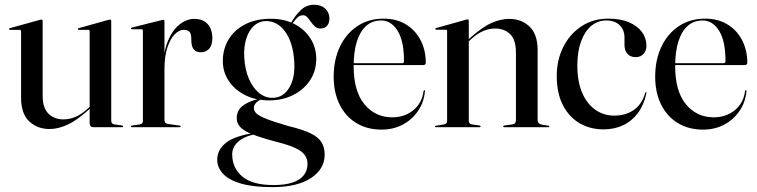

<svg xmlns="http://www.w3.org/2000/svg" viewBox="-20 -522 3106 788"><path d="M348 -17V-78V-80.5V-393.5Q348 -396 346.8 -397.8Q345.5 -399.5 342 -399.5H303Q301.5 -399.5 300.5 -400.5Q299.5 -401.5 299.5 -402.5Q299.5 -404.5 300.5 -405.2Q301.5 -406 303.5 -406.5L423 -440Q427 -441 428.8 -441.2Q430.5 -441.5 432 -441.5Q434.5 -441.5 435.5 -440Q436.5 -438.5 436.5 -436V-26Q436.5 -20 439.5 -16.5Q442.5 -13 449 -11.5L480.5 -7Q483.5 -6.5 484.5 -5.5Q485.5 -4.5 485.5 -3Q485.5 -2 484.5 -1Q483.5 0 481 0H362Q355.5 0 351.8 -4.2Q348 -8.5 348 -17ZM66.5 -121V-393.5Q66.5 -396 65 -397.8Q63.5 -399.5 60 -399.5H21Q19 -399.5 18 -400.5Q17 -401.5 17 -402.5Q17 -404.5 18.2 -405.2Q19.5 -406 21 -406.5L141.5 -440Q145.5 -441 147 -441.2Q148.5 -441.5 150.5 -441.5Q152.5 -441.5 153.8 -440Q155 -438.5 155 -436V-130Q155 -79 178.8 -55.5Q202.5 -32 241 -32Q265 -32 290 -42.5Q315 -53 341 -77L357.5 -92L361.5 -87.5L344.5 -72Q294.5 -27 256.2 -9.8Q218 7.5 183.5 7.5Q133 7.5 99.8 -24Q66.5 -55.5 66.5 -121Z M650 -239.5Q650 -307.5 668.8 -353Q687.5 -398.5 716.8 -421.5Q746 -444.5 777.5 -444.5Q813 -444.5 832.2 -423.2Q851.5 -402 851.5 -365Q851.5 -336 838.2 -321.8Q825 -307.5 805 -307.5Q786 -307.5 776.2 -318.2Q766.5 -329 765.5 -350.5L765 -365Q765 -382.5 758 -391Q751 -399.5 734 -399.5Q715 -399.5 697 -381.2Q679 -363 667 -327Q655 -291 655 -237.5ZM655 -434.5V-263.5V-28Q655 -22.5 658.2 -18.8Q661.5 -15 668 -13.5L717.5 -6.5Q720 -6 721 -5.2Q722 -4.5 722 -3Q722 -2 720.8 -1Q719.5 0 717.5 0H521.5Q519.5 0 518 -1.2Q516.5 -2.5 516.5 -3.5Q516.5 -4.5 518.2 -5.5Q520 -6.5 523 -7L554.5 -11.5Q560.5 -13 563.5 -16.2Q566.5 -19.5 566.5 -24V-395.5Q566.5 -398.5 565.2 -400.2Q564 -402 560.5 -402H520.5Q519.5 -402 518.5 -403Q517.5 -404 517.5 -405Q517.5 -406.5 518.5 -407.5Q519.5 -408.5 522 -409L641.5 -439Q645 -440 647 -440.2Q649 -440.5 650.5 -440.5Q653 -440.5 654 -438.8Q655 -437 655 -434.5Z M1164 -4.5Q1102 -22.5 1071.8 -34.8Q1041.5 -47 1031.8 -57Q1022 -67 1022 -79.5Q1022 -91 1031.2 -100.2Q1040.5 -109.5 1054 -115L1054.5 -119.5Q1016 -110.5 993.5 -98.8Q971 -87 961.2 -71.8Q951.5 -56.5 951.5 -37.5Q951.5 -16.5 965.8 -0.8Q980 15 1015.2 29Q1050.5 43 1112.5 59.5Q1164.5 72.5 1192.5 85.8Q1220.5 99 1231.2 114.8Q1242 130.5 1242 150Q1242 178 1226.5 197.5Q1211 217 1180.2 227.2Q1149.5 237.5 1103 237.5Q1016 237.5 974.5 202.5Q933 167.5 933 111Q933 81 958.8 58.5Q984.5 36 1035 27.5L1033.5 22Q945.5 34.5 908.5 63.2Q871.5 92 871.5 133.5Q871.5 165.5 895.5 191.2Q919.5 217 969.5 231.5Q1019.5 246 1098 246Q1200 246 1256.2 208.8Q1312.5 171.5 1312.5 113Q1312.5 83.5 1300 62.5Q1287.5 41.5 1255.2 25.5Q1223 9.5 1164 -4.5ZM1168 -417.5H1175Q1187 -436 1198.5 -447.8Q1210 -459.5 1224 -459.5Q1233.5 -459.5 1241 -451.2Q1248.5 -443 1256 -432.2Q1263.5 -421.5 1272.5 -413.2Q1281.5 -405 1295 -405Q1313 -405 1322.5 -416.2Q1332 -427.5 1332 -446Q1332 -470.5 1315 -486.5Q1298 -502.5 1270 -502.5Q1238 -502.5 1215 -481Q1192 -459.5 1172.5 -425ZM1278 -280.5Q1278 -326 1254.8 -363.2Q1231.5 -400.5 1189.5 -422.8Q1147.5 -445 1091.5 -445Q1030.5 -445 986.2 -422.2Q942 -399.5 918.2 -360.2Q894.5 -321 894.5 -271.5Q894.5 -226.5 918.8 -190Q943 -153.5 985.8 -131.8Q1028.5 -110 1085 -110Q1139.5 -110 1183.2 -132Q1227 -154 1252.5 -192.5Q1278 -231 1278 -280.5ZM1069.5 -435.5Q1119 -436.5 1151 -391.2Q1183 -346 1187.5 -270.5Q1192 -203.5 1167.5 -162.5Q1143 -121.5 1100.5 -120.5Q1069 -119.5 1043.2 -140.5Q1017.5 -161.5 1001.5 -198.8Q985.5 -236 982.5 -285Q980 -329 990.5 -362.8Q1001 -396.5 1021.5 -415.5Q1042 -434.5 1069.5 -435.5Z M1727.5 -264Q1727.5 -260 1724.8 -257.5Q1722 -255 1717 -255H1408.5V-262.5H1630Q1638 -262.5 1638 -271.5Q1638 -354.5 1611.5 -396.2Q1585 -438 1544 -438Q1508.5 -438 1483.5 -416.2Q1458.5 -394.5 1445 -352.8Q1431.5 -311 1431.5 -250.5Q1431.5 -147.5 1475.8 -94Q1520 -40.5 1590 -40.5Q1640 -40.5 1676 -69.5Q1712 -98.5 1718.5 -148.5Q1719 -150.5 1719.8 -151.2Q1720.5 -152 1721 -152Q1722.5 -152 1723.5 -151.2Q1724.5 -150.5 1724 -147.5Q1720 -102.5 1695.8 -66.8Q1671.5 -31 1632.8 -10.5Q1594 10 1546 10Q1487 10 1442.8 -16.8Q1398.5 -43.5 1374 -92.5Q1349.5 -141.5 1349.5 -207.5Q1349.5 -276.5 1375 -330.2Q1400.5 -384 1446.8 -414.8Q1493 -445.5 1554.5 -445.5Q1607 -445.5 1645.8 -422Q1684.5 -398.5 1706 -357.5Q1727.5 -316.5 1727.5 -264Z M1904 -437V-26Q1904 -20 1906.8 -16.5Q1909.5 -13 1916 -11.5L1947.5 -7Q1952.5 -6 1952.5 -3Q1952.5 0 1948.5 0H1768.5Q1767.5 0 1766.2 -1Q1765 -2 1765 -3Q1765 -4 1766 -4.8Q1767 -5.5 1769.5 -6L1803 -11.5Q1809.5 -13 1812.2 -16.5Q1815 -20 1815 -25.5V-394.5Q1815 -397 1813.8 -398.5Q1812.5 -400 1809 -400H1770Q1768.5 -400.5 1767.5 -401.2Q1766.5 -402 1766.5 -403.5Q1766.5 -405 1767.5 -405.8Q1768.5 -406.5 1770.5 -407L1890 -440.5Q1894 -442 1895.8 -442.2Q1897.5 -442.5 1899 -442.5Q1901.5 -442.5 1902.8 -440.8Q1904 -439 1904 -437ZM1895.5 -345 1891 -349.5 1908 -365Q1958.5 -410.5 1996.5 -427.5Q2034.5 -444.5 2069.5 -444.5Q2120 -444.5 2153.2 -413Q2186.5 -381.5 2186.5 -316V-30Q2186.5 -22 2190.8 -17Q2195 -12 2203.5 -10.5L2230 -6Q2232.5 -6 2233.5 -5Q2234.5 -4 2234.5 -3Q2234.5 -2 2233.5 -1Q2232.5 0 2230.5 0H2049.5Q2045 0 2045 -3Q2045 -6 2050.5 -7L2083 -11.5Q2092 -13 2094.8 -18Q2097.5 -23 2097.5 -30V-307Q2097.5 -358 2074 -381.5Q2050.5 -405 2011.5 -405Q1987.5 -405 1962.8 -394.5Q1938 -384 1912 -360Z M2633 -334.5Q2633 -313.5 2621 -300.5Q2609 -287.5 2588.5 -287.5Q2568 -287.5 2555.5 -300.5Q2543 -313.5 2543 -338V-367.5Q2543 -399.5 2523 -418.8Q2503 -438 2468 -438Q2432.5 -438 2405.8 -415Q2379 -392 2364.2 -350.5Q2349.5 -309 2349.5 -253.5Q2349.5 -186.5 2369.5 -140.8Q2389.5 -95 2423.8 -71.2Q2458 -47.5 2501 -47.5Q2547.5 -47.5 2581 -70.5Q2614.5 -93.5 2628 -140.5Q2628.5 -142.5 2629.5 -143.2Q2630.5 -144 2631.5 -143.5Q2632.5 -143.5 2633 -142.2Q2633.5 -141 2633 -139.5Q2623 -92 2598.5 -58.8Q2574 -25.5 2538 -8.2Q2502 9 2456.5 9Q2402.5 9 2359.2 -16Q2316 -41 2290.5 -90Q2265 -139 2265 -210Q2265 -276 2291.8 -329.2Q2318.5 -382.5 2366.2 -414Q2414 -445.5 2476.5 -445.5Q2526 -445.5 2561 -430.8Q2596 -416 2614.5 -390.8Q2633 -365.5 2633 -334.5Z M3047 -264Q3047 -260 3044.2 -257.5Q3041.5 -255 3036.5 -255H2728V-262.5H2949.5Q2957.5 -262.5 2957.5 -271.5Q2957.5 -354.5 2931 -396.2Q2904.5 -438 2863.5 -438Q2828 -438 2803 -416.2Q2778 -394.5 2764.5 -352.8Q2751 -311 2751 -250.5Q2751 -147.5 2795.2 -94Q2839.5 -40.5 2909.5 -40.5Q2959.5 -40.5 2995.5 -69.5Q3031.5 -98.5 3038 -148.5Q3038.5 -150.5 3039.2 -151.2Q3040 -152 3040.5 -152Q3042 -152 3043 -151.2Q3044 -150.5 3043.5 -147.5Q3039.5 -102.5 3015.2 -66.8Q2991 -31 2952.2 -10.5Q2913.5 10 2865.5 10Q2806.5 10 2762.2 -16.8Q2718 -43.5 2693.5 -92.5Q2669 -141.5 2669 -207.5Q2669 -276.5 2694.5 -330.2Q2720 -384 2766.2 -414.8Q2812.5 -445.5 2874 -445.5Q2926.5 -445.5 2965.2 -422Q3004 -398.5 3025.5 -357.5Q3047 -316.5 3047 -264Z"/></svg>

Font: Fraunces 120pt
Style: Regular
Weight: 400
Version: Version 1.000;[b76b70a41]